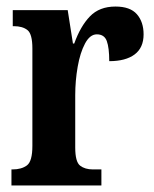

<svg xmlns="http://www.w3.org/2000/svg" viewBox="-20 -567 471 587"><path d="M15 0V-49H18Q46 -49 62.5 -61.5Q79 -74 79 -121V-419Q79 -463 64 -475Q49 -487 22 -487H19V-536H187L203 -434H207Q226 -487 255 -517Q284 -547 333 -547Q378 -547 398.5 -523.5Q419 -500 419 -462Q419 -421 391.5 -400.5Q364 -380 314 -380Q314 -421 306.5 -441.5Q299 -462 276 -462Q255 -462 240 -434Q225 -406 217.5 -363Q210 -320 210 -276V-116Q210 -72 225 -60.5Q240 -49 264 -49H290V0Z"/></svg>

Font: Noto Serif Armenian ExtraCondensed
Style: Bold
Weight: 700
Width: 2
Designer: Monotype Design Team
Foundry: Monotype Imaging Inc.
Version: Version 2.008; ttfautohint (v1.8.4.7-5d5b)